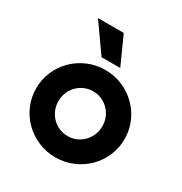

<svg xmlns="http://www.w3.org/2000/svg" viewBox="-150 -722 801 847"><g transform="rotate(30 250.0 -299.0)"><path d="M250 13.9Q203.5 13.9 162.5 -3.5Q121.5 -20.8 90.6 -51.4Q59.7 -81.9 42.4 -122.2Q25 -162.5 25 -208.3Q25 -254.2 42.4 -294.4Q59.7 -334.7 90.6 -365.3Q121.5 -395.8 162.5 -413.2Q203.5 -430.6 250 -430.6Q296.5 -430.6 337.5 -413.2Q378.5 -395.8 409.4 -365.3Q440.3 -334.7 457.6 -294.4Q475 -254.2 475 -208.3Q475 -162.5 457.6 -122.2Q440.3 -81.9 409.4 -51.4Q378.5 -20.8 337.5 -3.5Q296.5 13.9 250 13.9ZM250 -94.4Q281.2 -94.4 306.6 -109.7Q331.9 -125 346.9 -151Q361.8 -177.1 361.8 -208.3Q361.8 -240.3 346.9 -266Q331.9 -291.7 306.6 -306.9Q281.2 -322.2 250 -322.2Q218.8 -322.2 193.4 -306.9Q168.1 -291.7 153.1 -266Q138.2 -240.3 138.2 -208.3Q138.2 -177.1 153.1 -151Q168.1 -125 193.4 -109.7Q218.8 -94.4 250 -94.4ZM206.2 -470.8 106.2 -612.5H237.5L301.4 -470.8Z"/></g></svg>

Font: Afacad Flux
Style: Bold
Weight: 700
Designer: Kristian Moeller
Foundry: Dicotype
Version: Version 1.100